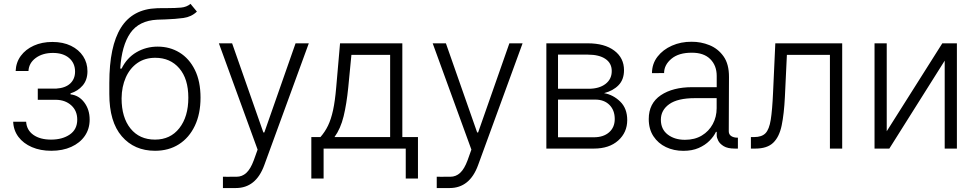

<svg xmlns="http://www.w3.org/2000/svg" viewBox="-20 -770 5062 995"><path d="M48.3 -139.2H115.4Q118.3 -95.5 153.1 -71Q187.9 -46.5 244.7 -46.5Q303.3 -46.5 341.8 -73Q380.3 -99.4 380.3 -150.2Q380.3 -196 349.3 -224.1Q318.2 -252.1 271 -252.8H175.8V-310.7H269.9Q318.5 -313.6 343.8 -337.2Q369 -360.8 369 -399.1Q369 -442.8 338.1 -469.3Q307.2 -495.7 254.3 -495.7Q200.6 -495.7 165.1 -469.5Q129.6 -443.2 127.5 -402H61.1Q62.9 -446.4 87.7 -480.3Q112.6 -514.2 155 -533.4Q197.4 -552.6 251.4 -552.6Q306.8 -552.6 347.7 -532.7Q388.5 -512.8 410.9 -478.5Q433.2 -444.2 433.2 -400.9Q433.2 -355.8 408.4 -326.9Q383.5 -297.9 345.5 -286.2V-280.9Q388.8 -276.3 416.7 -239.2Q444.6 -202.1 444.6 -150.2Q444.6 -101.9 419.4 -65.5Q394.2 -29.1 349.4 -8.9Q304.7 11.4 245.7 11.4Q189.3 11.4 145.2 -7.6Q101.2 -26.6 75.6 -60.5Q50.1 -94.5 48.3 -139.2Z M967.3 -750 1000.4 -709.9Q971.9 -682.5 930.4 -676.8Q888.8 -671.2 837 -669.4Q827.1 -669 816.6 -668.7Q806.1 -668.3 795.5 -668Q700.3 -663.4 655.5 -598.9Q610.8 -534.4 603 -414.4H610.1Q637.4 -470.2 687.3 -499.3Q737.2 -528.4 797.2 -528.4Q860.1 -528.4 910.3 -497.7Q960.6 -467 989.9 -407.8Q1019.2 -348.7 1019.2 -263.8Q1019.2 -180 989.7 -118.1Q960.2 -56.1 907.3 -22.4Q854.4 11.4 783.4 11.4Q676.1 11.4 611.3 -63.6Q546.5 -138.5 546.5 -282.7V-339.8Q546.5 -530.5 606.9 -626.8Q667.3 -723 792.6 -727.3Q807.9 -728 822.1 -728Q836.3 -728 849.1 -728Q888.1 -728 917.8 -730.6Q947.4 -733.3 967.3 -750ZM783.4 -46.5Q862.9 -46.5 909.4 -105.8Q956 -165.1 956 -263.8Q956 -361.5 909.1 -416Q862.2 -470.5 784.8 -470.5Q730.8 -470.5 691.9 -443.4Q653.1 -416.2 631.9 -368.6Q610.8 -321 610.1 -260.3Q610.1 -161.2 656.4 -103.9Q702.8 -46.5 783.4 -46.5Z M1202.1 204.5H1135.3V146Q1144.9 146.3 1160.3 146.1Q1175.8 146 1188.9 146Q1193.9 146 1198.3 146Q1202.8 146 1205.6 146Q1234.7 146 1256.6 125.9Q1278.4 105.8 1295.1 60.7L1315 5.3L1114.3 -545.5H1182.9L1344.8 -83.5H1349.8L1511.7 -545.5H1580.3L1349.4 86.3Q1306.1 204.5 1202.1 204.5Z M1593.4 155.2V-59.7H1640.6Q1664.1 -86.3 1679.9 -119Q1695.7 -151.6 1706 -199Q1716.3 -246.4 1722.3 -317.1L1742.2 -545.5H2065V-59.7H2146V155.2H2082.7V0H1657V155.2ZM1713.4 -59.7H2001.8V-485.8H1801.1L1784.8 -317.1Q1776.3 -231.5 1760.7 -167.3Q1745 -103 1713.4 -59.7Z M2310 204.5H2243.3V146Q2252.8 146.3 2268.3 146.1Q2283.7 146 2296.9 146Q2301.8 146 2306.3 146Q2310.7 146 2313.6 146Q2342.7 146 2364.5 125.9Q2386.4 105.8 2403.1 60.7L2422.9 5.3L2222.3 -545.5H2290.8L2452.8 -83.5H2457.7L2619.7 -545.5H2688.2L2457.4 86.3Q2414.1 204.5 2310 204.5Z M2811.4 0V-545.5H3026.3Q3113.3 -545.5 3163.5 -507.6Q3213.8 -469.8 3213.8 -406.2Q3213.8 -357.6 3185.5 -328.5Q3157.3 -299.4 3110.4 -287.3Q3157.7 -279.1 3194.1 -243.6Q3230.5 -208.1 3230.5 -147.7Q3230.5 -83.8 3183.8 -41.9Q3137.1 0 3057.5 0ZM2871.8 -58.6H3057.5Q3107.2 -58.6 3136.5 -84.3Q3165.8 -110.1 3165.8 -153.1Q3165.8 -198.9 3138.3 -226.4Q3110.8 -253.9 3064.6 -253.9H2871.8ZM2871.8 -310H3030.2Q3085.2 -310 3117.9 -335Q3150.6 -360.1 3150.2 -402.3Q3150.2 -442.5 3117.5 -464.7Q3084.9 -486.9 3026.3 -486.9H2871.8Z M3521.3 11.7Q3471.9 11.7 3431.3 -7.6Q3390.6 -27 3366.3 -63.9Q3342 -100.9 3342 -153.1Q3342 -234.4 3404.5 -276.5Q3467 -318.5 3568.5 -318.2H3694.2V-376.4Q3694.2 -430.4 3660.7 -463.8Q3627.1 -497.2 3565 -496.8Q3497.5 -497.2 3459.5 -465.4Q3421.5 -433.6 3421.5 -391.3L3358.7 -391Q3359 -439.6 3387.3 -476.2Q3415.5 -512.8 3462.2 -533.4Q3508.9 -554 3563.9 -553.6Q3612.2 -554 3656.6 -536Q3701 -518.1 3729.6 -478Q3758.2 -437.9 3757.8 -370.7L3756.7 -89.8Q3756.7 -73.2 3769.5 -64.8Q3782.3 -56.5 3801.8 -56.5H3804V0H3788Q3751.1 0 3730.6 -12.4Q3710.2 -24.9 3702.2 -40.8Q3694.2 -56.8 3694.2 -67.8V-86.6H3690.3Q3679.3 -63.2 3656.8 -40.5Q3634.2 -17.8 3600.5 -3Q3566.8 11.7 3521.3 11.7ZM3529.5 -45.5Q3580.3 -45.5 3617 -67.6Q3653.8 -89.8 3673.8 -127.1Q3693.9 -164.4 3693.9 -209.2V-261.4H3581.7Q3491.8 -261.4 3448.3 -230.3Q3404.8 -199.2 3404.8 -149.5Q3404.8 -100.1 3440.3 -72.8Q3475.9 -45.5 3529.5 -45.5Z M3871.4 0V-59.7H3888.5Q3927.6 -59.7 3946.9 -79.5Q3966.3 -99.4 3974.3 -149.7Q3982.2 -199.9 3986.2 -290.1L3997.9 -545.5H4344.5V0H4280.9V-485.8H4057.9L4047.6 -268.8Q4043.3 -180 4030.9 -120.2Q4018.5 -60.4 3987 -30.2Q3955.6 0 3894.2 0Z M4575.3 -89.8 4863.3 -545.5H4938.9V0H4875.7V-455.6L4588.8 0H4512.1V-545.5H4575.3Z"/></svg>

Font: Inter Zeller Light
Style: Regular
Weight: 300
Designer: Rasmus Andersson; Joe Bland
Foundry: zeller
Version: Version 3.015;git-dec3a8cb1